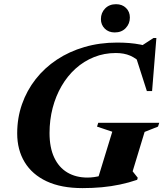

<svg xmlns="http://www.w3.org/2000/svg" viewBox="-20 -906 798 938"><path d="M407.5 -38.5Q423 -38.5 439.5 -40.8Q456 -43 472.2 -47.5Q488.5 -52 502.5 -58.5L455 -22.5L528.5 -262.5L454 -287.5L460 -306H758L752 -287.5L686.5 -261.5L628 -69L653 -37.5L650 -27.5Q609 -13.5 566.2 -4.5Q523.5 4.5 477.8 8.8Q432 13 383 13Q279 13 208 -20.2Q137 -53.5 100.5 -113.8Q64 -174 64 -254.5Q64 -330 87.5 -397Q111 -464 154.2 -519.2Q197.5 -574.5 257.8 -614.5Q318 -654.5 392.5 -676.2Q467 -698 552 -698Q582.5 -698 611 -695.8Q639.5 -693.5 667.5 -688Q695.5 -682.5 723.5 -672.5L649.5 -668L730 -720.5H744L723 -461H697.5L638.5 -645L676 -590.5Q646.5 -621 616.2 -634Q586 -647 546 -647Q489 -647 439.2 -627Q389.5 -607 349.5 -571Q309.5 -535 281 -486Q252.5 -437 237.2 -378.5Q222 -320 222 -256Q222 -185 244.8 -136.5Q267.5 -88 309.2 -63.2Q351 -38.5 407.5 -38.5ZM540.5 -747.5Q510.5 -747.5 491.8 -766.2Q473 -785 473 -812.5Q473 -843.5 493.5 -864.5Q514 -885.5 547 -885.5Q577 -885.5 595.8 -867Q614.5 -848.5 614.5 -820.5Q614.5 -790 594.2 -768.8Q574 -747.5 540.5 -747.5Z"/></svg>

Font: Newsreader 36pt
Style: Bold Italic
Weight: 700
Italic angle: -17°
Designer: Hugues Gentile
Foundry: Production Type
Version: Version 1.003